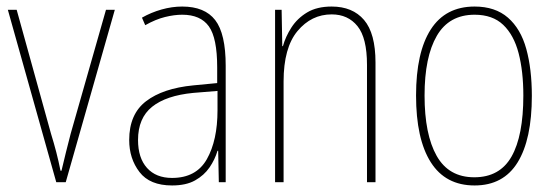

<svg xmlns="http://www.w3.org/2000/svg" viewBox="-20 -557 1697 587"><path d="M152 0 4 -527H31L136 -148Q145 -119 152 -92Q159 -65 165 -35H168Q175 -64 181.5 -91Q188 -118 196 -148L304 -527H331L181 0Z M537 -537Q606 -537 638 -495.5Q670 -454 670 -356V0H649L647 -96H645Q637 -69 620.5 -45Q604 -21 576.5 -5.5Q549 10 506 10Q438 10 406.5 -31Q375 -72 375 -129Q375 -208 426.5 -247.5Q478 -287 571 -296L644 -303V-351Q644 -441 618.5 -476.5Q593 -512 537 -512Q513 -512 484.5 -505Q456 -498 424 -480L414 -503Q442 -519 474 -528Q506 -537 537 -537ZM571 -273Q488 -265 445 -230.5Q402 -196 402 -129Q402 -74 429.5 -43.5Q457 -13 506 -13Q580 -13 612.5 -70.5Q645 -128 645 -220V-279Z M994 -537Q1058 -537 1093 -496Q1128 -455 1128 -366V0H1102V-359Q1102 -441 1073 -477Q1044 -513 994 -513Q932 -513 889.5 -462Q847 -411 847 -308V0H821V-527H841L843 -416H845Q853 -445 871 -473Q889 -501 919 -519Q949 -537 994 -537Z M1606 -264Q1606 -131 1562.5 -60.5Q1519 10 1431 10Q1342 10 1297 -61Q1252 -132 1252 -265Q1252 -397 1297 -467Q1342 -537 1431 -537Q1494 -537 1533 -503Q1572 -469 1589 -407.5Q1606 -346 1606 -264ZM1278 -265Q1278 -146 1315 -80.5Q1352 -15 1430 -15Q1508 -15 1544 -78.5Q1580 -142 1580 -265Q1580 -339 1565.5 -394.5Q1551 -450 1518.5 -481Q1486 -512 1431 -512Q1353 -512 1315.5 -447.5Q1278 -383 1278 -265Z"/></svg>

Font: Noto Sans Lao Looped Condensed Thin
Style: Regular
Weight: 100
Width: 3
Designer: Mark Frömberg, Ben Mitchell
Foundry: The Fontpad Ltd
Version: Version 1.002; ttfautohint (v1.8.4.7-5d5b)